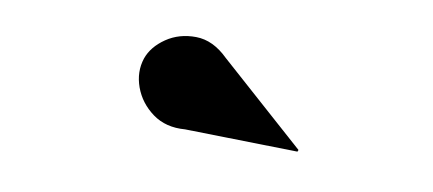

<svg xmlns="http://www.w3.org/2000/svg" viewBox="-28 -1046 555 246"><g transform="rotate(-5 250.0 -923.0)"><path d="M346.5 -843 205.5 -884Q181 -888.5 167.5 -905.2Q154 -922 152.2 -942.5Q150.5 -963 161 -979Q170.5 -993 189.8 -999.8Q209 -1006.5 230.2 -1000.5Q251.5 -994.5 265.5 -970.5L348 -845Z"/></g></svg>

Font: Bodoni Moda 72pt
Style: Bold
Weight: 700
Designer: Owen Earl
Foundry: indestructible type
Version: Version 2.004